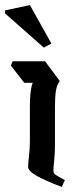

<svg xmlns="http://www.w3.org/2000/svg" viewBox="-44 -736 303 758"><path d="M200 2Q136 -22 101.5 -41.5Q67 -61 67 -77Q67 -91 70.5 -120.5Q74 -150 74 -178V-321Q74 -347 76.5 -369.5Q79 -392 85 -409H52L-1 -477L6 -494H134L192 -416Q180 -400 176.5 -376Q173 -352 173 -315V-167Q173 -131 170 -103.5Q167 -76 167 -62Q167 -52 174.5 -46.5Q182 -41 212 -25ZM-24 -683V-695L74 -716L159 -564L129 -548Z"/></svg>

Font: Jaini Purva
Style: Regular
Weight: 400
Designer: Maithili Shingre, Girish Dalvi (Devanagari), Taresh Vohra (Latin)
Foundry: Ek Type
Version: Version 2.000; ttfautohint (v1.8.4.7-5d5b)